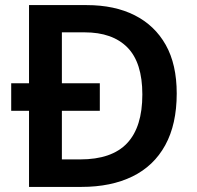

<svg xmlns="http://www.w3.org/2000/svg" viewBox="-20 -734 772 754"><path d="M320 -714Q430 -714 509 -674Q588 -634 631 -557.5Q674 -481 674 -367Q674 -246 629 -164Q584 -82 500 -41Q416 0 300 0H94V-299H24V-407H94V-714ZM312 -607H223V-407H372V-299H223V-108H295Q419 -108 479 -171.5Q539 -235 539 -363Q539 -488 480.5 -547.5Q422 -607 312 -607Z"/></svg>

Font: Noto Sans Symbols SemiBold
Style: Regular
Weight: 600
Version: Version 2.002